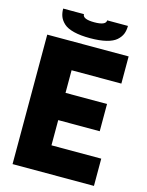

<svg xmlns="http://www.w3.org/2000/svg" viewBox="-138 -1033 855 1117"><g transform="rotate(15 290.0 -475.0)"><path d="M49.8 -779.8H540V-616.2H240.2V-480H490.2V-315.9H240.2V-164.1H540V0H49.8ZM100.1 -950.2H225.1Q225.1 -919.9 294.9 -919.9Q365.2 -919.9 365.2 -950.2H490.2Q490.2 -922.9 481.9 -901.9Q473.6 -880.9 453.1 -862.5Q432.6 -844.2 392.6 -834.2Q352.5 -824.2 294.9 -824.2Q237.3 -824.2 197.3 -834.2Q157.2 -844.2 137 -862.5Q116.7 -880.9 108.4 -901.9Q100.1 -922.9 100.1 -950.2Z"/></g></svg>

Font: Cooper Hewitt
Style: Heavy
Weight: 713
Designer: Village Type and Design LLC
Foundry: Cooper Hewitt Smithsonian Design Museum
Version: 1.000